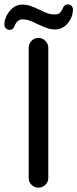

<svg xmlns="http://www.w3.org/2000/svg" viewBox="-39 -863 357 889"><path d="M93.8 -39.1V-641.6Q93.8 -660.2 106.9 -673.8Q120.1 -687.5 138.7 -687.5Q157.2 -687.5 170.9 -673.8Q184.6 -660.2 184.6 -641.6V-39.1Q184.6 -20.5 170.9 -7.3Q157.2 5.9 138.7 5.9Q120.1 5.9 106.9 -7.3Q93.8 -20.5 93.8 -39.1ZM-18.6 -748Q-18.6 -782.2 5.9 -812Q30.3 -841.8 64.5 -841.8Q83 -841.8 99.6 -836.4Q116.2 -831.1 142.6 -818.4Q168 -805.7 183.1 -800.8Q198.2 -795.9 214.8 -795.9Q227.5 -795.9 235.8 -801.8Q244.1 -807.6 250 -821.3Q257.8 -842.8 275.4 -842.8Q285.2 -842.8 291.5 -836.4Q297.9 -830.1 298.8 -820.3Q298.8 -784.2 274.9 -755.4Q251 -726.6 215.8 -726.6Q198.2 -726.6 182.1 -731.9Q166 -737.3 135.7 -751Q110.4 -763.7 95.7 -768.6Q81.1 -773.4 65.4 -773.4Q41 -773.4 28.3 -743.2Q22.5 -724.6 4.9 -724.6Q-3.9 -724.6 -11.2 -731.4Q-18.6 -738.3 -18.6 -748Z"/></svg>

Font: jf-openhuninn-2.1
Style: Regular
Weight: 400
Designer: [Kosugi Maru]
Designed by MOTOYA      

[Varela Round]
Joe Prince (Latin component); Avraham Cornfeld (Hebrew component)
Foundry: justfont Co., Ltd.
Version: 2.1